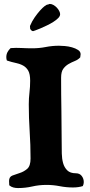

<svg xmlns="http://www.w3.org/2000/svg" viewBox="-20 -949 458 974"><path d="M279 -717Q290 -717 308.5 -715.5Q327 -714 345 -709Q363 -704 376 -695.5Q389 -687 389 -674Q389 -668 387 -658Q376 -646 359.5 -639.5Q343 -633 327.5 -624Q312 -615 301 -600Q290 -585 290 -555Q290 -470 291.5 -386Q293 -302 293 -217Q293 -196 293.5 -170Q294 -144 300 -122Q306 -100 321 -85Q336 -70 365 -70Q384 -70 394.5 -56.5Q405 -43 405 -25Q405 -15 400 -5Q378 2 350 2Q316 2 283 -4.5Q250 -11 216 -11Q178 -11 143.5 -3Q109 5 71 5Q59 5 47.5 2Q36 -1 27 -9L26 -31Q26 -52 43 -58.5Q60 -65 80.5 -71.5Q101 -78 118 -92.5Q135 -107 135 -145Q135 -214 130.5 -282.5Q126 -351 126 -420Q126 -450 129.5 -479.5Q133 -509 133 -539Q133 -573 123.5 -590Q114 -607 98 -616Q82 -625 60.5 -629.5Q39 -634 15 -642Q12 -649 12 -659Q12 -673 18 -684.5Q24 -696 34 -705Q62 -707 89 -705.5Q116 -704 144 -704Q179 -704 212 -710.5Q245 -717 279 -717ZM233 -929Q242 -929 251.5 -923.5Q261 -918 268.5 -910Q276 -902 280.5 -893Q285 -884 285 -877Q285 -867 275 -857Q265 -847 250 -837.5Q235 -828 217 -819.5Q199 -811 184 -804.5Q169 -798 158.5 -794.5Q148 -791 148 -791Q143 -791 139 -795Q135 -799 133 -803L132 -817Q142 -841 156 -861Q170 -881 183 -895.5Q196 -910 206.5 -918Q217 -926 222 -926Q225 -926 227.5 -927.5Q230 -929 233 -929Z"/></svg>

Font: CAT Altenglisch
Style: Regular
Weight: 400
Designer: Peter Wiegel
Foundry: Peter Wiegel, CAT Fonts
Version: Version 1.000